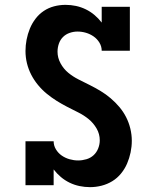

<svg xmlns="http://www.w3.org/2000/svg" viewBox="-20 -763 640 791"><path d="M351 8Q329 8 307.5 3.5Q286 -1 266.5 -10.5Q247 -20 230.5 -34Q214 -48 201 -65V0H85V-181H201Q201 -163 210.5 -147.5Q220 -132 234.5 -122Q249 -112 266.5 -107Q284 -102 302 -102Q319 -102 336 -107Q353 -112 365.5 -123.5Q378 -135 384.5 -151.5Q391 -168 391 -185Q391 -211 378 -233.5Q365 -256 345.5 -272Q326 -288 303 -299.5Q280 -311 257.5 -322.5Q235 -334 213.5 -347.5Q192 -361 172.5 -377Q153 -393 136.5 -413Q120 -433 108.5 -455.5Q97 -478 91 -502.5Q85 -527 85 -553Q85 -576 89.5 -599.5Q94 -623 103 -645Q112 -667 126.5 -686Q141 -705 160.5 -718Q180 -731 203 -737Q226 -743 250 -743Q272 -743 293 -738.5Q314 -734 333.5 -724.5Q353 -715 369.5 -701Q386 -687 399 -670V-735H515V-554H399Q399 -572 389.5 -587.5Q380 -603 365.5 -613Q351 -623 334 -628Q317 -633 299 -633Q283 -633 267 -627.5Q251 -622 239.5 -610.5Q228 -599 222.5 -583Q217 -567 217 -550Q217 -525 229.5 -502Q242 -479 261.5 -463Q281 -447 304 -435.5Q327 -424 350 -412.5Q373 -401 394.5 -388Q416 -375 435.5 -358.5Q455 -342 471.5 -322.5Q488 -303 499.5 -280.5Q511 -258 517 -233Q523 -208 523 -183Q523 -159 518 -135Q513 -111 503.5 -89Q494 -67 478.5 -48Q463 -29 442.5 -16.5Q422 -4 398.5 2Q375 8 351 8Z"/></svg>

Font: Iosevka Etoile Extrabold
Style: Regular
Weight: 800
Designer: Belleve Invis
Foundry: Belleve Invis
Version: Version 22.1.2; ttfautohint (v1.8.4)